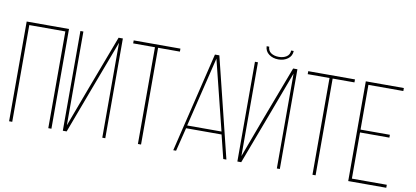

<svg xmlns="http://www.w3.org/2000/svg" viewBox="-74 -1074 2872 1327"><g transform="rotate(10 1362.5 -410.0)"><path d="M315 -679H62V0H40V-700H337V0H315Z M694 -666 566 -326 444 0H417V-700H438V-42L535 -302L685 -700H715V0H694Z M966 0H944V-679H791V-700H1119V-679H966Z M1502 -165H1253L1212 0H1192L1361 -701H1392L1565 0H1543ZM1376 -675 1257 -185H1498Z M1875 -820H1893Q1892 -785 1864.5 -764.5Q1837 -744 1798 -744Q1759 -744 1731.5 -764.5Q1704 -785 1703 -820H1721Q1722 -791 1743.5 -776.5Q1765 -762 1798 -762Q1830 -762 1852 -776.5Q1874 -791 1875 -820ZM1919 -666 1806 -364 1669 0H1642V-700H1663V-42L1769 -327L1910 -700H1940V0H1919Z M2191 0H2169V-679H2016V-700H2344V-679H2191Z M2442 -365H2648V-345H2442V-21H2687V0H2420V-700H2687V-679H2442Z"/></g></svg>

Font: Bebas Neue Light
Style: Regular
Weight: 300
Designer: Ryoichi Tsunekawa
Foundry: Ryoichi Tsunekawa
Version: Version 001.003; ttfautohint (v1.5.65-e2d9)